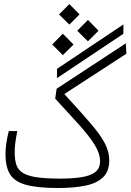

<svg xmlns="http://www.w3.org/2000/svg" viewBox="-20 -916 637 937"><path d="M263.2 1.5Q161.1 1.5 105.5 -14.4Q49.8 -30.3 28.3 -66.4Q6.8 -102.5 6.8 -163.1Q6.8 -213.4 22.9 -276.4H64.5Q58.1 -244.6 54.9 -220.2Q51.8 -195.8 51.8 -172.9Q51.8 -137.7 59.3 -113.3Q66.9 -88.9 89.1 -73.7Q111.3 -58.6 155.5 -51.5Q199.7 -44.4 272.9 -44.4Q330.6 -44.4 374.5 -50.8Q418.5 -57.1 443.4 -75.2Q468.3 -93.3 468.3 -128.9Q468.3 -167 441.9 -209.5Q415.5 -252 366.5 -306.4Q317.4 -360.8 249.5 -434.6L256.3 -482.9L594.2 -704.6L596.7 -653.8L293.9 -457Q372.1 -372.1 420.4 -315.9Q468.8 -259.8 491 -217.8Q513.2 -175.8 513.2 -133.3Q513.2 -80.1 482.9 -50.8Q452.6 -21.5 396.5 -10Q340.3 1.5 263.2 1.5ZM257.8 -534.7 258.3 -580.1 582.5 -796.9 582 -751ZM286.6 -647 234.9 -698.7 286.6 -751.5 338.9 -698.7ZM409.2 -714.4 356.9 -766.1 409.2 -818.8 460.9 -766.1ZM318.4 -795.9 268.1 -845.7 318.4 -896 368.2 -845.7Z"/></svg>

Font: Cascadia Mono ExtraLight
Style: Regular
Weight: 200
Monospace: yes
Designer: Aaron Bell
Foundry: Saja Typeworks
Version: Version 2404.023; ttfautohint (v1.8.4)